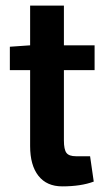

<svg xmlns="http://www.w3.org/2000/svg" viewBox="-20 -651 375 682"><path d="M207 -402V-152Q207 -120 216 -108Q225 -96 250 -96H300L313 -6Q268 11 201 11Q146 11 116.5 -26.5Q87 -64 87 -132V-402H15V-485L87 -490V-631H207V-490H316V-402Z"/></svg>

Font: Exo 2 Semi Bold Condensed
Style: Regular
Weight: 600
Width: 3
Designer: Natanael Gama
Version: Version 1.001;PS 001.001;hotconv 1.0.70;makeotf.lib2.5.58329